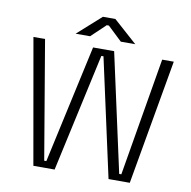

<svg xmlns="http://www.w3.org/2000/svg" viewBox="-93 -968 1051 1059"><g transform="rotate(10 433.0 -438.0)"><path d="M163 0 40 -700H105L217 -38H229L374 -700H492L637 -38H649L761 -700H826L703 0H584L439 -662H427L282 0ZM266 -758 398 -876H468L600 -758H519L439 -834H427L347 -758Z"/></g></svg>

Font: Space Grotesk Light
Style: Regular
Weight: 300
Designer: Florian Karsten
Foundry: Florian Karsten
Version: Version 2.000